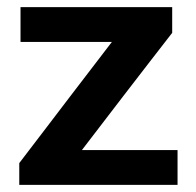

<svg xmlns="http://www.w3.org/2000/svg" viewBox="-20 -518 550 538"><path d="M34 0V-61Q72.5 -111.5 110 -160.5Q147 -209 180.5 -253L293.5 -400.5H37.5V-498H462.5V-426Q435 -391 397 -341.5Q359 -292 324.5 -247.5L209.5 -97.5H477.5V0Z"/></svg>

Font: Heraclito SemiBold
Style: Regular
Weight: 600
Designer: Kostas Bartsokas (font) & Cristiano Sobral (main changes)
Foundry: Kostas Bartsokas (font) & Cristiano Sobral (main changes)
Version: Version 1.00;July 8, 2020;FontCreator 13.0.0.2655 64-bit